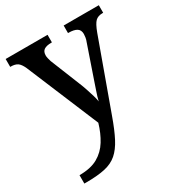

<svg xmlns="http://www.w3.org/2000/svg" viewBox="-183 -654 936 1012"><g transform="rotate(-30 285.0 -148.0)"><path d="M34 189Q103 189 146 164.5Q189 140 215.5 97Q242 54 258 -1L75 -439Q62 -468 47 -478Q32 -488 6 -488H3V-536H258V-490H255Q225 -490 210 -480Q195 -470 195 -446Q195 -438 197.5 -428Q200 -418 203 -408L275 -229Q285 -205 293 -180.5Q301 -156 307.5 -134.5Q314 -113 316 -97Q322 -123 332.5 -152.5Q343 -182 350 -204L417 -399Q422 -411 424 -423.5Q426 -436 426 -444Q426 -469 409 -479.5Q392 -490 359 -490H356V-536H570V-490H566Q538 -490 522.5 -475Q507 -460 490 -414L339 3Q313 76 289 122Q265 168 235 194Q205 220 160 230Q115 240 46 240H34Z"/></g></svg>

Font: Noto Nastaliq Urdu Medium
Style: Regular
Weight: 500
Designer: Monotype Design Team (Patrick Giasson: type design, Kamal Mansour: OpenType code, Glenda Bellarosa). Updated by Simon Co
Foundry: Monotype Imaging Inc., Simon Cozens
Version: Version 3.007